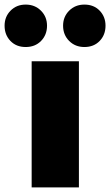

<svg xmlns="http://www.w3.org/2000/svg" viewBox="-70 -817 480 837"><path d="M68 -550H274V0H68ZM205 -705Q205 -744 231.5 -770.5Q258 -797 298 -797Q339 -797 364.5 -770.5Q390 -744 390 -705Q390 -665 364.5 -638.5Q339 -612 298 -612Q258 -612 231.5 -638.5Q205 -665 205 -705ZM-50 -705Q-50 -744 -24 -770.5Q2 -797 42 -797Q82 -797 108.5 -770.5Q135 -744 135 -705Q135 -665 109 -638.5Q83 -612 42 -612Q1 -612 -24.5 -638.5Q-50 -665 -50 -705Z"/></svg>

Font: Nebula Sans Black
Style: Regular
Weight: 900
Designer: Paul D. Hunt for Adobe (as Source Sans)
Foundry: Nebula Entertainment & Broadcasting LLC
Version: Version 1.010